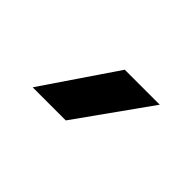

<svg xmlns="http://www.w3.org/2000/svg" viewBox="-38 -870 328 328"><g transform="rotate(45 126.0 -706.0)"><path d="M39 -640 129 -772.5H213.5L119 -640Z"/></g></svg>

Font: Big Shoulders Display Thin ExtraBold
Style: Regular
Weight: 800
Version: Version 2.002